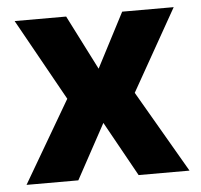

<svg xmlns="http://www.w3.org/2000/svg" viewBox="-44 -575 650 620"><g transform="rotate(-5 281.5 -265.0)"><path d="M282.2 -353.5 374 -530.3H541L391.6 -265.6L545.9 0H380.9L282.2 -177.7L185.5 0H17.6L172.9 -265.6L25.4 -530.3H192.4Z"/></g></svg>

Font: Pretendard JP ExtraBold
Style: Regular
Weight: 800
Designer: Base glyphs from Inter by Rasmus Andersson; Hangeul glyphs from Noto Sans CJK(Source Han Sans) by Jang Soo-young and Kan
Foundry: Kil Hyung-jin
Version: Version 1.309